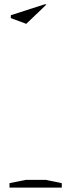

<svg xmlns="http://www.w3.org/2000/svg" viewBox="-20 -850 329 870"><path d="M99 -742C99 -742 191 -830 191 -830C191 -830 181 -830 181 -830C181 -830 29 -781 29 -781C29 -781 29 -768 29 -768C29 -768 99 -742 99 -742ZM187 -35C187 -35 97 -35 97 -35C97 -35 23 -20 23 -20C23 -20 23 0 23 0C23 0 260 0 260 0C260 0 260 -20 260 -20C260 -20 187 -35 187 -35Z"/></svg>

Font: Only Serifs
Style: Regular
Weight: 500
Designer: Matt LaGrandeur
Version: Version 0.001